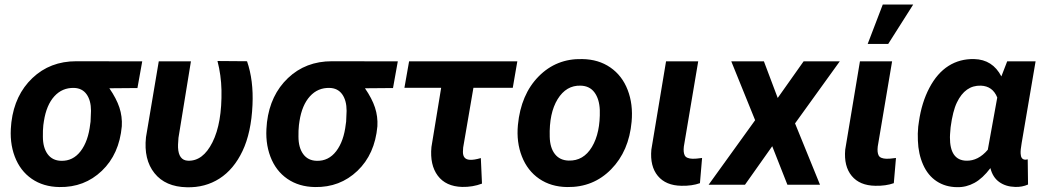

<svg xmlns="http://www.w3.org/2000/svg" viewBox="-20 -791 4475 822"><path d="M568.4 -414.1 448.2 -413.1Q478.5 -369.1 491.2 -330.6Q503.9 -292 501.5 -250.5Q490.7 -130.9 416 -59.6Q341.3 11.7 234.4 9.8Q165.5 8.8 116 -25.4Q66.4 -59.6 43.2 -120.8Q20 -182.1 27.8 -257.3L28.8 -268.1Q43 -384.8 118.7 -456.8Q194.3 -528.8 306.6 -528.8L588.9 -528.3ZM165.5 -255.4Q163.1 -232.4 163.6 -206.1Q163.6 -159.2 183.8 -131.3Q204.1 -103.5 241.7 -102.5Q292.5 -101.1 325.2 -143.8Q357.9 -186.5 366.2 -259.8L367.7 -270L369.6 -316.4Q369.6 -360.8 350.8 -387.2Q332 -413.6 296.9 -414.6Q246.6 -416 212.6 -378.7Q178.7 -341.3 168 -272.5Z M797.4 -528.3 744.1 -201.2 742.2 -171.9V-159.7Q744.6 -105 784.2 -103Q848.6 -100.1 889.6 -181.9Q930.7 -263.7 928.2 -405.3Q926.8 -468.8 911.1 -529.8L1037.6 -528.8Q1065.9 -446.8 1061 -341.8Q1055.7 -223.1 1018.3 -144.5Q981 -65.9 919.7 -26.6Q858.4 12.7 779.8 10.7Q688 8.8 641.4 -49.6Q594.7 -107.9 605 -203.6L659.7 -528.3Z M1662.6 -414.1 1542.5 -413.1Q1572.8 -369.1 1585.4 -330.6Q1598.1 -292 1595.7 -250.5Q1585 -130.9 1510.3 -59.6Q1435.5 11.7 1328.6 9.8Q1259.8 8.8 1210.2 -25.4Q1160.6 -59.6 1137.5 -120.8Q1114.3 -182.1 1122.1 -257.3L1123 -268.1Q1137.2 -384.8 1212.9 -456.8Q1288.6 -528.8 1400.9 -528.8L1683.1 -528.3ZM1259.8 -255.4Q1257.3 -232.4 1257.8 -206.1Q1257.8 -159.2 1278.1 -131.3Q1298.3 -103.5 1335.9 -102.5Q1386.7 -101.1 1419.4 -143.8Q1452.1 -186.5 1460.4 -259.8L1461.9 -270L1463.9 -316.4Q1463.9 -360.8 1445.1 -387.2Q1426.3 -413.6 1391.1 -414.6Q1340.8 -416 1306.9 -378.7Q1272.9 -341.3 1262.2 -272.5Z M2175.3 -415H2006.8L1962.9 -159.2L1961.9 -140.6Q1961.9 -108.4 1991.2 -106.9Q2008.8 -105.5 2038.6 -114.3L2043.5 -4.9Q2003.4 10.3 1958.5 9.3Q1888.7 7.3 1854.2 -38.8Q1819.8 -85 1827.1 -161.6L1868.7 -415H1711.4L1731.4 -528.3H2194.8Z M2472.7 -538.1Q2542.5 -537.1 2593 -502.2Q2643.6 -467.3 2667.2 -406Q2690.9 -344.7 2684.1 -270Q2672.9 -144 2596.4 -66.2Q2520 11.7 2407.7 9.8Q2338.9 8.8 2288.6 -25.6Q2238.3 -60.1 2214.4 -121.1Q2190.4 -182.1 2197.3 -255.9Q2210 -386.7 2286.1 -463.9Q2362.3 -541 2472.7 -538.1ZM2333.5 -205.6Q2334.5 -158.7 2355.5 -131.6Q2376.5 -104.5 2414.6 -103.5Q2478 -101.6 2514.2 -161.9Q2550.3 -222.2 2547.9 -320.3Q2545.9 -367.2 2525.1 -395.3Q2504.4 -423.3 2465.8 -424.3Q2404.3 -426.3 2367.4 -366.5Q2330.6 -306.6 2333.5 -205.6Z M2969.2 -528.3 2907.7 -163.6Q2904.8 -138.7 2911.6 -125.5Q2918.5 -112.3 2944.8 -111.3Q2957.5 -110.8 2985.8 -114.7L2976.6 -6.8Q2942.4 5.4 2897.5 4.4Q2830.6 3.4 2796.4 -37.8Q2762.2 -79.1 2768.6 -150.4L2831.5 -528.3Z M3309.6 -371.6 3420.4 -528.3H3575.2L3383.8 -262.7L3490.7 0H3351.1L3286.1 -165L3169.4 0H3013.7L3212.9 -276.4L3110.8 -528.3H3250.5Z M3799.3 -528.3 3737.8 -163.6Q3734.9 -138.7 3741.7 -125.5Q3748.5 -112.3 3774.9 -111.3Q3787.6 -110.8 3815.9 -114.7L3806.6 -6.8Q3772.5 5.4 3727.5 4.4Q3660.6 3.4 3626.5 -37.8Q3592.3 -79.1 3598.6 -150.4L3661.6 -528.3ZM3759.3 -771.5H3889.6L3782.7 -603H3694.8Z M4413.6 -528.3 4354 -178.7Q4348.6 -148.4 4349.6 -133.3Q4350.6 -108.4 4368.7 -107.4Q4370.6 -106.9 4379.9 -108.9L4381.3 -1Q4356 10.3 4326.2 9.3Q4286.1 8.3 4258.1 -11.7Q4230 -31.7 4220.2 -71.3Q4187 -27.3 4151.9 -8.1Q4116.7 11.2 4077.6 10.3Q4027.8 9.8 3990.2 -14.9Q3952.6 -39.6 3932.1 -85.9Q3911.6 -132.3 3909.7 -189Q3908.2 -219.2 3911.1 -248.5L3914.1 -270Q3925.8 -352.1 3959 -415Q3992.2 -478 4040.8 -508.8Q4089.4 -539.6 4150.9 -538.1Q4229.5 -536.1 4267.1 -463.9L4292 -528.3ZM4049.8 -246.1 4047.4 -216.3 4046.9 -203.6Q4046.4 -105 4116.7 -103Q4168 -101.6 4209 -149.9L4249.5 -373.5Q4230 -422.4 4179.2 -424.3Q4112.3 -426.3 4076.7 -352.1Q4059.1 -315.9 4049.8 -246.1Z"/></svg>

Font: RobotoInd
Style: Bold Italic
Weight: 700
Italic angle: -12°
Designer: Google
Version: Version 2.001150; 2014